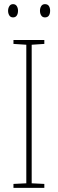

<svg xmlns="http://www.w3.org/2000/svg" viewBox="-20 -907 278 927"><path d="M194 0H45V-19L107 -22V-691L45 -695V-714H194V-695L133 -691V-22L194 -19ZM19 -855Q19 -867 25 -877Q31 -887 43 -887Q55 -887 61 -877.5Q67 -868 67 -855Q67 -841 61 -832Q55 -823 43 -823Q31 -823 25 -832.5Q19 -842 19 -855ZM173 -855Q173 -868 179 -877.5Q185 -887 197 -887Q210 -887 216 -878Q222 -869 222 -855Q222 -841 216 -832Q210 -823 197 -823Q185 -823 179 -832.5Q173 -842 173 -855Z"/></svg>

Font: Noto Sans Lao Looped Condensed Thin
Style: Regular
Weight: 100
Width: 3
Designer: Mark Frömberg, Ben Mitchell
Foundry: The Fontpad Ltd
Version: Version 1.002; ttfautohint (v1.8.4.7-5d5b)